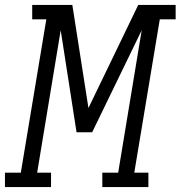

<svg xmlns="http://www.w3.org/2000/svg" viewBox="-60 -755 729 775"><path d="M-40 0V-58H24L127 -677H70V-735H232L297 -319L498 -735H649V-677H585L482 -58H539V0H353V-58H417L512 -633L312 -221H249L185 -633L90 -58H146V0Z"/></svg>

Font: Iosevka Slab Light Extended
Style: Italic
Weight: 300
Width: 7
Italic angle: -9°
Monospace: yes
Designer: Belleve Invis
Foundry: Belleve Invis
Version: Version 11.1.0; ttfautohint (v1.8.3)